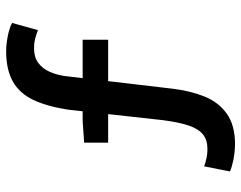

<svg xmlns="http://www.w3.org/2000/svg" viewBox="-102 -604 803 640"><g transform="rotate(-90 300.0 -284.5)"><path d="M137 97Q108 96 84.5 91Q61 86 48 80L65 -6Q79 -1 93 2Q107 5 122 5Q153 5 171.5 -10Q190 -25 201 -57.5Q212 -90 219 -144L254 -460Q265 -530 286.5 -575.5Q308 -621 347.5 -643.5Q387 -666 449 -666Q465 -666 482.5 -663.5Q500 -661 516.5 -656.5Q533 -652 543 -646L519 -560Q507 -565 492 -569Q477 -573 458 -573Q429 -573 410 -559Q391 -545 380.5 -521.5Q370 -498 366 -470L324 -113Q317 -53 298 -5.5Q279 42 240.5 69.5Q202 97 137 97ZM144 -326V-406L216 -411H487V-326Z"/></g></svg>

Font: Source Code Pro SemiBold
Style: Regular
Weight: 600
Monospace: yes
Designer: Paul D. Hunt, Teo Tuominen
Foundry: Adobe Systems Incorporated
Version: Version 1.018;hotconv 1.0.116;makeotfexe 2.5.65601